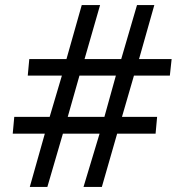

<svg xmlns="http://www.w3.org/2000/svg" viewBox="-20 -734 694 754"><path d="M166 0H97L156 -209H30L36 -275H175L223 -437H89L95 -502H241L301 -714H373L312 -502H456L518 -714H586L526 -502H654L647 -437H506L459 -275H597L591 -209H440L380 0H308L371 -209H227L166 0ZM292 -437 246 -275H390L435 -437H292Z"/></svg>

Font: NameLogos Sans
Style: Italic
Weight: 500
Version: Version 0.1